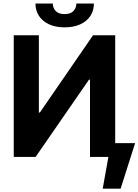

<svg xmlns="http://www.w3.org/2000/svg" viewBox="-20 -912 805 1116"><path d="M205.9 -707V-258.1H211.8L520.8 -707H649.6V0H503.1V-449.1H497.4L187 0H59.9V-707ZM355.5 -753Q304.2 -753 266 -770.2Q227.8 -787.4 206.9 -819Q186 -850.5 186 -891.5H286.9Q286.9 -866 303.8 -848Q320.6 -830.1 355.5 -830.1Q390.2 -830.1 406.8 -847.8Q423.4 -865.4 424 -891.5H525.9Q525.9 -850.5 505 -819Q484.1 -787.4 445.6 -770.2Q407.2 -753 355.5 -753ZM681.1 184.7H577L624.4 -80H765.2Z"/></svg>

Font: Pretendard Std Variable
Style: Regular
Weight: 400
Designer: Base glyphs from Inter by Rasmus Andersson; Hangeul glyphs from Noto Sans CJK(Source Han Sans) by Jang Soo-young and Kan
Foundry: Kil Hyung-jin
Version: Version 1.309;Glyphs 3.2 (3225)